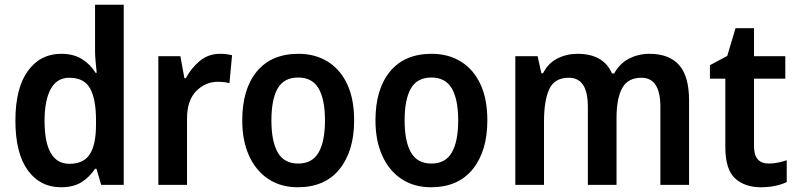

<svg xmlns="http://www.w3.org/2000/svg" viewBox="-20 -780 3363 810"><path d="M237 10Q149 10 97 -62Q45 -134 45 -271Q45 -408 97.5 -480.5Q150 -553 238 -553Q290 -553 325.5 -531Q361 -509 383 -473H388Q386 -493 383.5 -518.5Q381 -544 381 -566V-760H502V0H407L387 -68H381Q358 -33 324 -11.5Q290 10 237 10ZM273 -89Q333 -89 359 -129.5Q385 -170 385 -253V-274Q385 -362 360 -407Q335 -452 272 -452Q220 -452 194 -404.5Q168 -357 168 -270Q168 -89 273 -89Z M908 -553Q935 -553 959 -547L948 -429Q938 -432 925 -433.5Q912 -435 900 -435Q846 -435 807.5 -395.5Q769 -356 769 -280V0H648V-543H741L758 -450H764Q786 -492 822.5 -522.5Q859 -553 908 -553Z M1474 -272Q1474 -143 1412.5 -66.5Q1351 10 1236 10Q1165 10 1112.5 -24.5Q1060 -59 1031 -122.5Q1002 -186 1002 -272Q1002 -404 1063.5 -478.5Q1125 -553 1239 -553Q1309 -553 1362 -520.5Q1415 -488 1444.5 -425.5Q1474 -363 1474 -272ZM1125 -272Q1125 -183 1152 -136.5Q1179 -90 1238 -90Q1297 -90 1324 -136.5Q1351 -183 1351 -272Q1351 -361 1324 -407Q1297 -453 1238 -453Q1178 -453 1151.5 -407Q1125 -361 1125 -272Z M2036 -272Q2036 -143 1974.5 -66.5Q1913 10 1798 10Q1727 10 1674.5 -24.5Q1622 -59 1593 -122.5Q1564 -186 1564 -272Q1564 -404 1625.5 -478.5Q1687 -553 1801 -553Q1871 -553 1924 -520.5Q1977 -488 2006.5 -425.5Q2036 -363 2036 -272ZM1687 -272Q1687 -183 1714 -136.5Q1741 -90 1800 -90Q1859 -90 1886 -136.5Q1913 -183 1913 -272Q1913 -361 1886 -407Q1859 -453 1800 -453Q1740 -453 1713.5 -407Q1687 -361 1687 -272Z M2720 -553Q2803 -553 2845 -505.5Q2887 -458 2887 -356V0H2766V-329Q2766 -452 2686 -452Q2629 -452 2605 -408.5Q2581 -365 2581 -283V0H2460V-330Q2460 -452 2380 -452Q2319 -452 2297 -403.5Q2275 -355 2275 -266V0H2154V-543H2248L2264 -471H2271Q2292 -513 2331 -533Q2370 -553 2416 -553Q2526 -553 2562 -470H2571Q2594 -512 2633.5 -532.5Q2673 -553 2720 -553Z M3223 -90Q3243 -90 3262 -94Q3281 -98 3299 -104V-12Q3279 -2 3250.5 4Q3222 10 3190 10Q3122 10 3081 -27.5Q3040 -65 3040 -160V-448H2975V-505L3048 -544L3083 -661H3161V-543H3293V-448H3161V-163Q3161 -90 3223 -90Z"/></svg>

Font: Noto Sans SemiCondensed SemiBold
Style: Regular
Weight: 600
Width: 4
Designer: Monotype Design Team
Foundry: Monotype Imaging Inc.
Version: Version 2.013; ttfautohint (v1.8.4.7-5d5b)